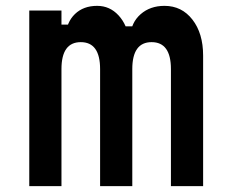

<svg xmlns="http://www.w3.org/2000/svg" viewBox="-20 -636 790 656"><path d="M190 -600V-552H269L204 -512Q207 -560 236 -588Q265 -616 312 -616Q355 -616 385 -583.5Q415 -551 422 -498L357 -546H485L425 -512Q428 -559 460.5 -587.5Q493 -616 542 -616Q601 -616 637.5 -569Q674 -522 674 -446V0H564V-400Q564 -446 547.5 -469Q531 -492 498 -492Q465 -492 448.5 -469Q432 -446 432 -400V0H322V-400Q322 -446 305.5 -469Q289 -492 256 -492Q223 -492 206.5 -469Q190 -446 190 -400V0H80V-600Z"/></svg>

Font: Martian Mono sWd Rg
Style: Regular
Weight: 400
Width: 6
Monospace: yes
Designer: Roman Shamin
Foundry: Evil Martians
Version: Version 1.000